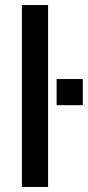

<svg xmlns="http://www.w3.org/2000/svg" viewBox="-20 -743 349 763"><path d="M67 0V-723H171V0ZM205 -325V-429H309V-325Z"/></svg>

Font: Archivo SemiBold Medium
Style: Regular
Weight: 500
Version: Version 2.001